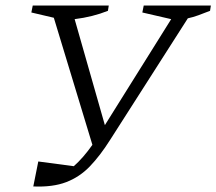

<svg xmlns="http://www.w3.org/2000/svg" viewBox="-20 -667 780 692"><path d="M100 5 118 -85 246 -68Q280 -98 313 -145L174 -603L93 -622L98 -647H372L369 -628Q314 -606 249 -598L358 -216L597 -598L493 -622L498 -647H740L737 -628Q714 -619 695 -612Q676 -605 657 -601L377 -163Q341 -106 304 -67.5Q267 -29 218.5 -10.5Q170 8 100 5Z"/></svg>

Font: Piazzolla SC Light
Style: Italic
Weight: 300
Italic angle: -11.3°
Designer: Juan Pablo del Peral
Foundry: Huerta Tipografica
Version: Version 1.330